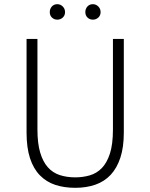

<svg xmlns="http://www.w3.org/2000/svg" viewBox="-20 -886 719 918"><path d="M340 12Q287 12 244.5 -2Q202 -16 171 -47.5Q140 -79 123.5 -129.5Q107 -180 107 -252V-700H159V-267Q159 -201 172 -157Q185 -113 208.5 -86.5Q232 -60 265.5 -49Q299 -38 340 -38Q376 -38 409 -47.5Q442 -57 466.5 -82Q491 -107 505.5 -151.5Q520 -196 520 -267V-700H572V-252Q572 -182 555.5 -132Q539 -82 509 -50Q479 -18 436 -3Q393 12 340 12ZM254 -792Q239 -792 228.5 -802Q218 -812 218 -828Q218 -844 228 -855Q238 -866 254 -866Q269 -866 280 -855Q291 -844 291 -828Q291 -812 280 -802Q269 -792 254 -792ZM424 -792Q409 -792 398.5 -802Q388 -812 388 -828Q388 -844 398 -855Q408 -866 424 -866Q439 -866 450 -855Q461 -844 461 -828Q461 -812 450 -802Q439 -792 424 -792Z"/></svg>

Font: Transpass ExtraLight
Style: Regular
Weight: 200
Designer: Delve Withrington
Foundry: Delve Fonts
Version: Version 1.001;December 18, 2019;FontCreator 12.0.0.2547 64-b